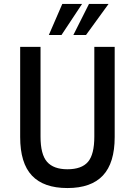

<svg xmlns="http://www.w3.org/2000/svg" viewBox="-20 -942 683 971"><path d="M321 9Q201 9 141.5 -54Q82 -117 82 -249V-705H185V-251Q185 -161 218 -123.5Q251 -86 321 -86Q393 -86 425 -123.5Q457 -161 457 -251V-705H560V-249Q560 -118 500.5 -54.5Q441 9 321 9ZM227 -765 295 -922H395L291 -765ZM351 -765 430 -922H529L415 -765Z"/></svg>

Font: Nunito Sans 7pt Condensed SemiBold
Style: Regular
Weight: 600
Width: 3
Designer: Vernon Adams
Foundry: Vernon Adams
Version: Version 3.101;gftools[0.9.27]